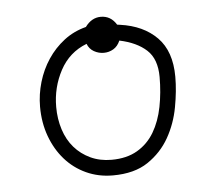

<svg xmlns="http://www.w3.org/2000/svg" viewBox="-38 -736 538 478"><g transform="rotate(-5 231.0 -497.0)"><path d="M269 -672 276 -671Q334 -663 368 -628.5Q402 -594 402 -530Q402 -495 394.5 -454.5Q387 -414 367.5 -379.5Q348 -345 314 -322Q280 -299 226 -299Q190 -299 159.5 -313Q129 -327 107 -352Q85 -377 72.5 -411Q60 -445 60 -485Q60 -516 69 -546.5Q78 -577 95 -602.5Q112 -628 136 -646.5Q160 -665 191 -673Q207 -695 230 -695Q255 -695 269 -672ZM189 -631Q145 -614 122.5 -572Q100 -530 100 -481Q100 -451 108.5 -424.5Q117 -398 133.5 -379Q150 -360 173.5 -349Q197 -338 226 -338Q264 -338 290.5 -353.5Q317 -369 333 -396Q349 -423 356 -458.5Q363 -494 363 -533Q363 -578 338.5 -600.5Q314 -623 271 -632Q265 -618 254 -611.5Q243 -605 230 -605Q217 -605 205.5 -611.5Q194 -618 189 -631Z"/></g></svg>

Font: Nelagoney
Style: Regular
Weight: 400
Designer: Kanati
Foundry: Kanati and Michael Everson
Version: Version 2.000